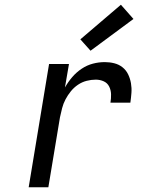

<svg xmlns="http://www.w3.org/2000/svg" viewBox="-20 -790 640 810"><path d="M101 0 187 -520H271L254 -421Q267 -444 284.5 -464.5Q302 -485 324.5 -500Q347 -515 372 -521.5Q397 -528 422 -528Q443 -528 462.5 -523Q482 -518 497 -506Q512 -494 520.5 -476.5Q529 -459 532.5 -439Q536 -419 534.5 -398.5Q533 -378 530 -357H446Q449 -375 448.5 -392.5Q448 -410 440.5 -425Q433 -440 417.5 -447Q402 -454 384 -454Q365 -454 345.5 -449Q326 -444 309 -432.5Q292 -421 279 -405Q266 -389 256.5 -371Q247 -353 242 -333.5Q237 -314 233 -295L184 0ZM362 -576 319 -624 490 -770 543 -710Z"/></svg>

Font: Iosevka SS04 Extended
Style: Italic
Weight: 400
Width: 7
Italic angle: -9°
Monospace: yes
Designer: Belleve Invis
Foundry: Belleve Invis
Version: Version 19.0.0; ttfautohint (v1.8.4)